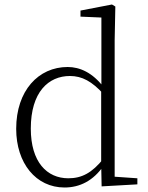

<svg xmlns="http://www.w3.org/2000/svg" viewBox="-20 -820 657 854"><path d="M267 14C335 14 395 -16 441 -83H450L440 -114C389 -51 344 -27 284 -27C189 -27 117 -99 117 -248C117 -411 196 -482 291 -482C345 -482 389 -458 441 -401L452 -431H442C392 -497 335 -522 281 -522C151 -522 52 -417 52 -247C52 -94 140 14 267 14ZM432 9 591 0V-27L490 -34V-641L493 -791L478 -800L338 -773V-746L431 -742V-429L430 -420V-92Z"/></svg>

Font: Source Han Serif CN VF
Style: Regular
Weight: 250
Designer: Ryoko NISHIZUKA 西塚涼子 (kana & ideographs); Frank Grießhammer (Latin, Greek & Cyrillic); Wenlong ZHANG 张文龙 (bopomofo); San
Foundry: Adobe
Version: Version 2.002;hotconv 1.1.0;makeotfexe 2.6.0